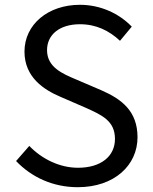

<svg xmlns="http://www.w3.org/2000/svg" viewBox="-20 -767 637 800"><path d="M304 13C457 13 553 -79 553 -195C553 -304 487 -354 402 -391L297 -436C240 -460 176 -487 176 -558C176 -624 230 -666 313 -666C381 -666 435 -639 480 -597L529 -656C477 -710 400 -747 313 -747C180 -747 82 -665 82 -552C82 -445 163 -393 231 -364L337 -318C406 -287 459 -263 459 -188C459 -116 401 -68 305 -68C229 -68 155 -104 102 -159L47 -96C111 -29 200 13 304 13Z"/></svg>

Font: Noto Sans CJK JP Regular
Style: Regular
Weight: 400
Designer: Ryoko NISHIZUKA (kana & ideographs); Paul D. Hunt (Latin, Greek & Cyrillic); Wenlong ZHANG (bopomofo); Sandoll Communica
Foundry: Adobe Systems Incorporated
Version: Version 1.001;PS 1.001;hotconv 1.0.78;makeotf.lib2.5.61930